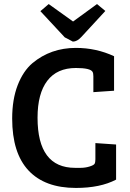

<svg xmlns="http://www.w3.org/2000/svg" viewBox="-20 -913 642 946"><path d="M436 -559Q425 -578 354 -578Q261 -578 213 -515Q165 -452 165 -333Q165 -86 350 -86Q353 -86 376.5 -86Q400 -86 421 -92.5Q442 -99 446 -106Q450 -113 450 -128V-208L552 -201V-28Q474 13 354 13Q201 13 120.5 -73Q40 -159 40 -329Q40 -423 67 -493Q94 -563 140 -602Q230 -677 354 -677Q454 -677 542 -636V-466L440 -459V-537Q440 -552 436 -559ZM458 -893 499 -859 381 -731Q360 -708 339 -708L299 -729L179 -858L220 -893L340 -807Z"/></svg>

Font: Bree Serif
Style: Regular
Weight: 400
Designer: Veronika Burian, Jos Scaglione
Foundry: TypeTogether
Version: Version 1.002